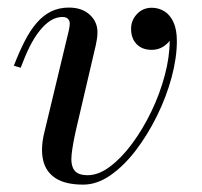

<svg xmlns="http://www.w3.org/2000/svg" viewBox="-20 -490 546 520"><path d="M205.5 10Q157.5 10 130.8 -7.2Q104 -24.5 96.8 -56.2Q89.5 -88 100 -131L166.5 -408Q167.5 -412.5 168.2 -417.5Q169 -422.5 169 -426Q169 -434 164 -439Q159 -444 149.5 -444Q132 -444 116.5 -434Q101 -424 86.8 -406Q72.5 -388 60 -362.8Q47.5 -337.5 36 -306.5L17.5 -312Q32 -349.5 47 -378.8Q62 -408 79.5 -428.2Q97 -448.5 118.5 -459Q140 -469.5 166.5 -469.5Q202 -469.5 223 -450.2Q244 -431 244 -402.5Q244 -391.5 242.2 -382.5Q240.5 -373.5 239.5 -368L186 -139Q177 -99.5 174 -72Q171 -44.5 180.5 -30Q190 -15.5 217.5 -15.5Q247 -15.5 278.2 -39Q309.5 -62.5 338.2 -101.5Q367 -140.5 390 -188.2Q413 -236 426.2 -285.8Q439.5 -335.5 439.5 -379Q439.5 -404 433 -419.2Q426.5 -434.5 415.5 -441.8Q404.5 -449 391 -449V-468Q407 -468 420.5 -461.2Q434 -454.5 442 -442Q450 -429.5 450 -412Q450 -388 432.2 -371.5Q414.5 -355 391 -355Q365 -355 350 -370.5Q335 -386 335 -412Q335 -435 351 -452Q367 -469 391 -469Q410 -469 425.5 -459.2Q441 -449.5 450 -429.5Q459 -409.5 459 -379Q459 -333.5 444.8 -280.5Q430.5 -227.5 405.2 -176.2Q380 -125 347.8 -82.8Q315.5 -40.5 279 -15.2Q242.5 10 205.5 10Z"/></svg>

Font: Bodoni Moda SC
Style: Italic
Weight: 400
Italic angle: -13°
Designer: Owen Earl
Foundry: indestructible type
Version: Version 2.005